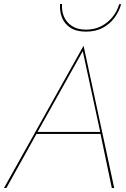

<svg xmlns="http://www.w3.org/2000/svg" viewBox="-33 -945 635 965"><path d="M144 -282H479L478 -272H143ZM153 -277 151 -273 -1 0H-13L387 -715L541 0H529L472 -273V-276L383 -688ZM279 -925Q276 -891 288.5 -861.5Q301 -832 329 -814Q357 -796 399 -796Q443 -796 477 -814Q511 -832 534 -861.5Q557 -891 566 -924H576Q566 -888 543 -856.5Q520 -825 484 -805.5Q448 -786 399 -786Q351 -786 321 -805.5Q291 -825 278.5 -857Q266 -889 269 -925Z"/></svg>

Font: Jost Thin
Style: Italic
Weight: 200
Italic angle: -5°
Version: Version 3.710